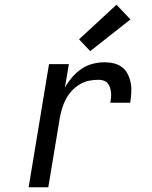

<svg xmlns="http://www.w3.org/2000/svg" viewBox="-20 -791 640 811"><path d="M101 0 187 -520H271L254 -421Q267 -444 284.5 -464.5Q302 -485 324 -500Q346 -515 371.5 -521.5Q397 -528 422 -528Q443 -528 462.5 -523Q482 -518 497 -506Q512 -494 520.5 -476Q529 -458 532.5 -438.5Q536 -419 534.5 -398Q533 -377 530 -357H446Q448 -368 449 -379Q450 -390 449 -400.5Q448 -411 444.5 -421.5Q441 -432 434.5 -439.5Q428 -447 418 -450.5Q408 -454 397 -454Q376 -454 356 -450Q336 -446 317.5 -435Q299 -424 284 -408Q269 -392 259 -373.5Q249 -355 243 -335Q237 -315 233 -295L184 0ZM361 -575 314 -625 472 -771 531 -709Z"/></svg>

Font: Zed Sans Extended
Style: Italic
Weight: 400
Width: 7
Italic angle: -9°
Designer: Belleve Invis
Foundry: Belleve Invis
Version: Version 1.0.0; ttfautohint (v1.8.4)